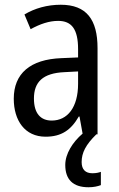

<svg xmlns="http://www.w3.org/2000/svg" viewBox="-20 -566 500 809"><path d="M324 117C324 78 341 44 386 0H391V-363C391 -483 345 -546 236 -546C179 -546 126 -531 83 -505L109 -443C149 -465 187 -478 225 -478C282 -478 309 -443 309 -359V-324L239 -321C107 -316 38 -256 38 -150C38 -58 85 10 172 10C239 10 279 -18 312 -75H315L328 -3C286 33 255 82 255 129C255 190 287 223 353 223C375 223 392 219 405 214V158C397 161 386 164 369 164C340 164 324 148 324 117ZM252 -262 309 -265V-213C309 -113 264 -58 198 -58C152 -58 123 -87 123 -151C123 -220 160 -258 252 -262Z"/></svg>

Font: Noto Sans Sinhala Condensed
Style: Regular
Weight: 400
Width: 3
Designer: Jelle Bosma - Monotype Design Team
Foundry: Monotype Imaging Inc.
Version: Version 2.006